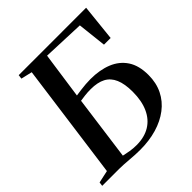

<svg xmlns="http://www.w3.org/2000/svg" viewBox="-208 -887 1039 1039"><g transform="rotate(-45 311.5 -367.5)"><path d="M274.5 8Q254.5 8 234.2 6.8Q214 5.5 194.2 4Q174.5 2.5 156 1.2Q137.5 0 121.5 0H-8.5L-5.5 -23L66 -38.5L156.5 -704.5L92.5 -719.5L95.5 -743H611.5L589.5 -533.5H538.5L520 -699.5L278.5 -709L240.5 -442.5Q258.5 -445 278 -447.8Q297.5 -450.5 317.5 -452Q337.5 -453.5 355 -453.5Q425.5 -453.5 479.2 -431.8Q533 -410 563 -364.5Q593 -319 593 -247Q593 -186.5 569.5 -139Q546 -91.5 503 -58.8Q460 -26 402 -9Q344 8 274.5 8ZM279 -24Q339.5 -24 381.8 -49.8Q424 -75.5 446.2 -124.5Q468.5 -173.5 468.5 -243.5Q468.5 -303.5 452.2 -341.2Q436 -379 402.8 -396.5Q369.5 -414 317 -414Q293 -414 272.2 -411.5Q251.5 -409 236 -406.5L186 -36.5Q205 -32 229.2 -28Q253.5 -24 279 -24Z"/></g></svg>

Font: Merriweather 120pt Medium
Style: Italic
Weight: 500
Italic angle: -7.8°
Version: Version 2.101